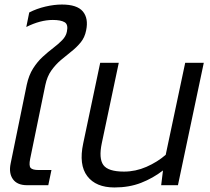

<svg xmlns="http://www.w3.org/2000/svg" viewBox="-20 -817 925 847"><path d="M99 0Q56 0 37 -26.5Q18 -53 27 -96L98 -443Q107 -485 126 -515Q145 -545 168.5 -566.5Q192 -588 215 -605.5Q238 -623 254.5 -640Q271 -657 275 -677Q282 -709 265 -719Q248 -729 213 -729Q158 -729 96 -698L109 -762Q142 -779 180.5 -788Q219 -797 253 -797Q320 -797 345.5 -766.5Q371 -736 360 -683Q354 -652 336 -630Q318 -608 295 -590Q272 -572 248.5 -552Q225 -532 206.5 -506Q188 -480 180 -442L113 -116Q107 -86 115 -76.5Q123 -67 150 -67H207L193 0Z M485 10Q403 10 365 -40Q327 -90 347 -184L422 -540H504L429 -185Q415 -118 436 -89Q457 -60 527 -60Q578 -60 626 -81Q674 -102 711 -134L797 -540H879L765 0H691L699 -65Q655 -31 602.5 -10.5Q550 10 485 10Z"/></svg>

Font: Kanit Light
Style: Italic
Weight: 300
Italic angle: -12°
Designer: Katatrad Team
Foundry: CadsonDemak
Version: Version 2.000; ttfautohint (v1.8.3)